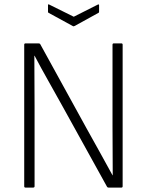

<svg xmlns="http://www.w3.org/2000/svg" viewBox="-20 -852 667 872"><path d="M96 0Q90 0 90 -6V-649Q90 -655 96 -655H155Q161 -655 163 -651L372 -271Q404 -214 433.5 -160.5Q463 -107 491 -56H492Q492 -110 491.5 -166.5Q491 -223 491 -276V-649Q491 -655 497 -655H531Q537 -655 537 -649V-6Q537 0 531 0H473Q468 0 466 -4L263 -371Q231 -429 199 -485.5Q167 -542 137 -599H136Q136 -540 136.5 -482Q137 -424 137 -365V-6Q137 0 130 0ZM310 -734 202 -793Q198 -794 198 -799V-828Q198 -835 204 -831L315 -776L424 -831Q430 -834 430 -828V-799Q430 -794 426 -793L319 -734Q314 -731 310 -734Z"/></svg>

Font: Sofia Sans Semi Condensed Light
Style: Regular
Weight: 300
Designer: Botio Nikoltchev, Ani Petrova
Foundry: lettersoup
Version: Version 4.100; ttfautohint (v1.8.4.7-5d5b)